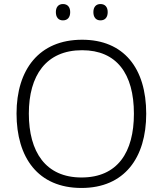

<svg xmlns="http://www.w3.org/2000/svg" viewBox="-20 -922 808 952"><path d="M257 -862C257 -836 270 -821 292 -821C315 -821 328 -836 328 -862C328 -887 315 -902 292 -902C270 -902 257 -887 257 -862ZM443 -862C443 -836 456 -821 478 -821C501 -821 514 -836 514 -862C514 -887 501 -902 478 -902C456 -902 443 -887 443 -862ZM705 -358C705 -585 593 -725 387 -725C173 -725 62 -576 62 -359C62 -141 168 10 384 10C597 10 705 -140 705 -358ZM123 -359C123 -547 208 -673 387 -673C558 -673 644 -557 644 -358C644 -167 563 -42 384 -42C206 -42 123 -169 123 -359Z"/></svg>

Font: Noto Sans Ethiopic Light
Style: Regular
Weight: 300
Designer: Monotype Design Team
Foundry: Monotype Imaging Inc.
Version: Version 2.102